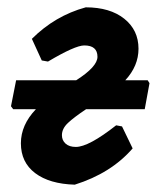

<svg xmlns="http://www.w3.org/2000/svg" viewBox="-20 -494 445 524"><path d="M184 10Q115 8 76 -21.5Q37 -51 37 -103Q37 -153 78 -196H16L10 -204L24 -275H188Q246 -312 246 -339Q246 -370 210 -370Q185 -370 111 -326L94 -329L67 -388Q130 -451 214 -474Q280 -474 319 -443Q358 -412 358 -361Q358 -314 322 -275H383L388 -267L375 -196H215Q182 -174 165.5 -158.5Q149 -143 149 -125Q149 -111 159 -102Q169 -93 187 -93Q222 -93 297 -152L313 -149L342 -89Q283 -21 184 10Z"/></svg>

Font: Alegreya Sans
Style: Bold Italic
Weight: 700
Italic angle: -7°
Designer: Juan Pablo del Peral
Foundry: Huerta Tipografica
Version: Version 2.007